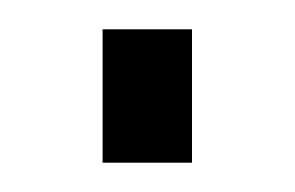

<svg xmlns="http://www.w3.org/2000/svg" viewBox="-20 -373 201 131"><path d="M50 -262V-353H111V-262Z"/></svg>

Font: Turret Road Medium
Style: Regular
Weight: 500
Designer: Noponies
Foundry: Noponies
Version: Version 1.001; ttfautohint (v1.8)